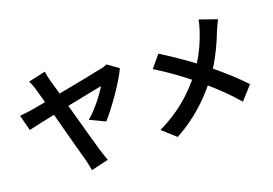

<svg xmlns="http://www.w3.org/2000/svg" viewBox="-117 -1154 2213 1556"><g transform="rotate(-20 990.0 -375.5)"><path d="M358 -816 211 -783C222 -764 232 -740 245 -695C252 -670 263 -630 276 -583C220 -572 177 -565 161 -562C122 -556 87 -552 48 -548L83 -413C119 -422 207 -441 309 -462C354 -294 405 -98 423 -37C433 -3 440 37 445 65L594 30C584 5 569 -43 562 -64C542 -131 490 -320 443 -490C583 -518 716 -545 746 -550C715 -495 635 -389 560 -327L689 -266C771 -358 893 -532 940 -634L848 -700C833 -693 810 -685 789 -682C741 -671 565 -637 411 -608C398 -654 386 -695 377 -727C368 -759 362 -791 358 -816Z M1823 -735 1674 -787C1670 -761 1659 -721 1650 -695C1624 -616 1590 -537 1539 -457C1458 -517 1353 -589 1273 -638L1188 -536C1290 -474 1386 -403 1458 -346C1359 -227 1241 -130 1078 -51L1190 50C1359 -42 1474 -153 1562 -259C1642 -190 1714 -120 1784 -38L1887 -152C1819 -224 1735 -301 1647 -373C1706 -465 1751 -566 1781 -645C1791 -668 1810 -712 1823 -735Z"/></g></svg>

Font: Noto Sans HK
Style: Bold
Weight: 700
Designer: Ryoko NISHIZUKA 西塚涼子 (kana, bopomofo & ideographs); Paul D. Hunt (Latin, Greek & Cyrillic); Sandoll Communications 산돌커뮤니
Foundry: Adobe
Version: Version 2.002;hotconv 1.0.116;makeotfexe 2.5.65601